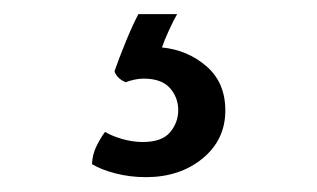

<svg xmlns="http://www.w3.org/2000/svg" viewBox="-20 -26 438 265"><path d="M138 72.5Q144 55 153.5 31.8Q163 8.5 171 -6.5H224.5Q220 1 213.2 15.8Q206.5 30.5 203.5 39.5Q239 43 265 65.5Q291 88 291 126.5Q291 167 259.5 192.8Q228 218.5 181.5 218.5Q159 218.5 139 213.2Q119 208 107 200.5Q107.5 187.5 112.8 176.5Q118 165.5 125 156Q135 162 149.2 166Q163.5 170 177 170Q203.5 170 214.8 156.5Q226 143 226 126Q226 108.5 214.5 95.5Q203 82.5 178 82.5Q172 82.5 165.2 84Q158.5 85.5 153.5 87.5Q141.5 82.5 138 72.5Z"/></svg>

Font: Signika
Style: Regular
Weight: 300
Designer: Anna Giedry
Foundry: Anna Giedry
Version: Version 2.000